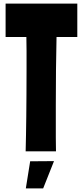

<svg xmlns="http://www.w3.org/2000/svg" viewBox="-20 -838 459 1063"><path d="M408 -633H293Q291 -544 290 -452.5Q289 -361 289 -255Q289 -187 289 -145.5Q289 -104 289 -77.5Q289 -51 289.5 -34.5Q290 -18 290 0H122Q123 -44 124 -91.5Q125 -139 125.5 -194.5Q126 -250 126.5 -314.5Q127 -379 127 -457Q127 -514 127 -556Q127 -598 126 -633H11V-818H408ZM279 54 219 205H123L147 55Z"/></svg>

Font: Ranchers
Style: Regular
Weight: 400
Designer: Pablo Impallari, Brenda Gallo
Foundry: Pablo Impallari, Brenda Gallo
Version: Version 1.000; ttfautohint (v0.8) -G 200 -r 50